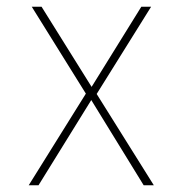

<svg xmlns="http://www.w3.org/2000/svg" viewBox="-20 -548 540 568"><path d="M65 0 234 -271 74 -528H103L251 -291L398 -528H427L266 -270L435 0H405L250 -252L94 0Z"/></svg>

Font: Noto Sans Mono ExtraCondensed Thin
Style: Regular
Weight: 100
Width: 2
Designer: Monotype Design Team
Foundry: Monotype Imaging Inc.
Version: Version 2.014; ttfautohint (v1.8.4.7-5d5b)